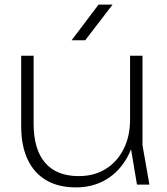

<svg xmlns="http://www.w3.org/2000/svg" viewBox="-20 -802 724 834"><path d="M310 12Q234 12 181 -19Q128 -50 100 -109.5Q72 -169 72 -254V-560H126V-265Q126 -153 176 -95Q226 -37 322 -37Q389 -37 439 -68Q489 -99 517 -154.5Q545 -210 545 -283L573 -266Q568 -183 533.5 -120Q499 -57 441.5 -22.5Q384 12 310 12ZM575 0 545 -179V-560H599V-171L629 0ZM408 -782H469L350 -627H291Z"/></svg>

Font: Unbounded ExtraLight
Style: Regular
Weight: 250
Designer: Luke Prowse, Jean-Baptiste Morizot, Fátima Lázaro, Florian Runge
Foundry: NaN
Version: Version 1.701;gftools[0.9.28.dev5+ged2979d]